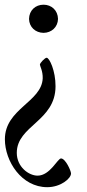

<svg xmlns="http://www.w3.org/2000/svg" viewBox="-26 -538 360 797"><path d="M167.6 -298.3C160.5 -298.3 139.6 -276.6 139.6 -269.5C139.6 -264.6 152.3 -242.5 151.3 -212.7C147 -114.3 -5.7 -86.6 -5.7 40.1C-5.7 131.7 63.6 239 170.1 239C226.2 239 268.8 202.8 268.8 182.2C268.8 170.8 245.7 119.7 227.3 119.7C213.1 119.7 181.8 191.1 130 191.1C93 191.1 43.7 154.5 43.7 96.6C43.7 -17 204.5 -34.4 204.5 -180C204.9 -243.3 179.3 -298.3 167.6 -298.3ZM94.5 -459.5C95.2 -425.4 121.1 -402 154.8 -401.6C187.9 -402 214.1 -425.4 214.8 -459.5C214.1 -495 187.9 -518.5 154.8 -518.5C121.1 -518.5 95.2 -495 94.5 -459.5Z"/></svg>

Font: Margiela Serif Text
Style: Regular
Weight: 400
Designer: Andreas Faust, Stefan Endress
Version: Version 1.002;FEAKit 1.0